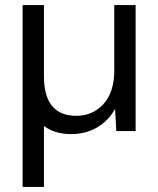

<svg xmlns="http://www.w3.org/2000/svg" viewBox="-20 -516 623 756"><path d="M69 220V-496H153V-215Q153 -138 185 -99Q217 -60 281 -60Q345 -60 387.5 -106.5Q430 -153 430 -239V-496H514V0H438L433 -88Q409 -42 363.5 -15Q318 12 261 12Q228 12 201 4Q174 -4 153 -20V220Z"/></svg>

Font: Rethink Sans
Style: Regular
Weight: 400
Designer: The Rethink Sans project authors (Hans Thiessen). DM Sans designed by Colophon Foundry.
Foundry: Rethink Communications LLC
Version: Version 1.001